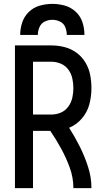

<svg xmlns="http://www.w3.org/2000/svg" viewBox="-20 -969 540 989"><path d="M57 0H150V-295H239Q269 -251 295 -203.5Q321 -156 339.5 -105Q358 -54 358 0H451Q451 -56 433.5 -110Q416 -164 391 -214Q366 -264 336 -311Q375 -327 402.5 -359.5Q430 -392 440.5 -432.5Q451 -473 451 -515Q451 -549 444.5 -583Q438 -617 420 -647Q402 -677 374 -697.5Q346 -718 312.5 -726.5Q279 -735 245 -735H57ZM150 -379V-651H245Q270 -651 293.5 -641Q317 -631 332 -610.5Q347 -590 352.5 -565Q358 -540 358 -515Q358 -490 352.5 -465.5Q347 -441 332 -420Q317 -399 293.5 -389Q270 -379 245 -379ZM84 -789H175Q175 -810 183.5 -829.5Q192 -849 210.5 -858Q229 -867 250 -867Q270 -867 289 -858Q308 -849 316 -829.5Q324 -810 324 -789H415Q415 -822 405 -853.5Q395 -885 370.5 -908Q346 -931 314.5 -940Q283 -949 250 -949Q217 -949 185 -940Q153 -931 129 -908Q105 -885 94.5 -853.5Q84 -822 84 -789Z"/></svg>

Font: Iosevka SS08 Medium
Style: Regular
Weight: 500
Monospace: yes
Designer: Belleve Invis
Foundry: Belleve Invis
Version: Version 3.4.3; ttfautohint (v1.8.3)